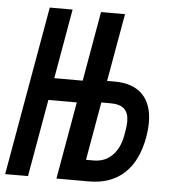

<svg xmlns="http://www.w3.org/2000/svg" viewBox="-76 -773 728 821"><g transform="rotate(5 288.0 -363.0)"><path d="M133 -332 74.5 0H-23.5L104.5 -726H202.5L150 -427H272L324.5 -726H427.5L376 -435H408.5Q487 -435 528.2 -393.2Q569.5 -351.5 569.5 -273.5Q569.5 -244 563.5 -209.5Q545.5 -107 487.5 -53.5Q429.5 0 335.5 0H196.5L255 -332ZM469.5 -209.5 473.5 -233.5Q477 -252.5 477 -269.5Q477 -305.5 458.5 -323.2Q440 -341 399.5 -341H359.5L315.5 -91H348Q397 -91 428.5 -123Q460 -155 469.5 -209.5Z"/></g></svg>

Font: JuliaMono
Style: Bold Italic
Weight: 700
Italic angle: -9°
Monospace: yes
Designer: cormullion
Foundry: corm
Version: Version 0.057; ttfautohint (v1.8.4)